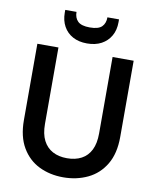

<svg xmlns="http://www.w3.org/2000/svg" viewBox="-98 -989 873 1076"><g transform="rotate(10 338.0 -451.0)"><path d="M336 12Q260 12 198.5 -18Q137 -48 100.5 -110Q64 -172 64 -266V-700H184V-265Q184 -208 203 -171Q222 -134 256.5 -115.5Q291 -97 338 -97Q386 -97 420.5 -115.5Q455 -134 473.5 -171Q492 -208 492 -265V-700H612V-266Q612 -172 575 -110Q538 -48 475 -18Q412 12 336 12ZM337 -750Q290 -750 256 -768.5Q222 -787 203.5 -820.5Q185 -854 185 -898V-914H249Q249 -880 269 -860.5Q289 -841 337 -841Q386 -841 405.5 -860.5Q425 -880 425 -914H491V-898Q491 -853 472 -820Q453 -787 419 -768.5Q385 -750 337 -750Z"/></g></svg>

Font: DM Sans 18pt SemiBold
Style: Regular
Weight: 600
Designer: Colophon Foundry, Jonny Pinhorn
Foundry: Colophon Foundry
Version: Version 4.004;gftools[0.9.30]